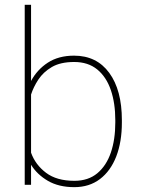

<svg xmlns="http://www.w3.org/2000/svg" viewBox="-20 -770 587 800"><path d="M487.8 -269.5V-259.3Q487.8 -178.7 464.4 -118.2Q440.9 -57.6 396.5 -23.9Q352.1 9.8 289.6 9.8Q224.6 9.8 179.4 -16.6Q134.3 -43 109.4 -83.5V0H83V-750H109.4V-432.6Q134.8 -480 179.4 -509Q224.1 -538.1 288.6 -538.1Q382.8 -538.1 435.3 -466.3Q487.8 -394.5 487.8 -269.5ZM460.4 -259.3V-269.5Q460.4 -339.8 441.9 -394.5Q423.3 -449.2 385.3 -480.5Q347.2 -511.7 289.1 -511.7Q231.9 -511.7 196 -490.7Q160.2 -469.7 139.6 -438.2Q119.1 -406.7 109.4 -376V-133.8Q127.4 -83.5 171.9 -50Q216.3 -16.6 290 -16.6Q347.7 -16.6 385.5 -48.1Q423.3 -79.6 441.9 -134.3Q460.4 -189 460.4 -259.3Z"/></svg>

Font: Vazirmatn RD FD Thin
Style: Regular
Weight: 100
Designer: Saber Rastikerdar
Foundry: Saber Rastikerdar
Version: Version 33.003